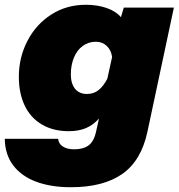

<svg xmlns="http://www.w3.org/2000/svg" viewBox="-55 -595 749 805"><path d="M464 -563H674L563 -42Q537 79 457.5 134.5Q378 190 242 190Q159 190 97 167Q35 144 0.5 98.5Q-34 53 -35 -13H189Q190 7 208 19Q226 31 256 31Q294 31 316.5 14.5Q339 -2 348 -44L360 -98Q335 -70 304.5 -57.5Q274 -45 233 -45Q168 -45 120.5 -73Q73 -101 48.5 -152.5Q24 -204 24 -273Q24 -354 60 -423.5Q96 -493 160 -534Q224 -575 305 -575Q353 -575 392 -561.5Q431 -548 452 -523ZM310 -201Q338 -201 358.5 -217.5Q379 -234 395 -265L415 -356Q411 -385 392.5 -402.5Q374 -420 347 -420Q316 -420 292 -402.5Q268 -385 255 -353.5Q242 -322 242 -283Q242 -245 259.5 -223Q277 -201 310 -201Z"/></svg>

Font: Azeret Mono Black
Style: Italic
Weight: 900
Italic angle: -12°
Designer: Martin Vácha
Foundry: Displaay
Version: Version 1.000; Glyphs 3.0.3, build 3074